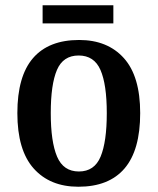

<svg xmlns="http://www.w3.org/2000/svg" viewBox="-20 -700 599 730"><path d="M278 10Q170 10 108 -59.5Q46 -129 46 -270Q46 -410 105.5 -479Q165 -548 281 -548Q389 -548 451 -479Q513 -410 513 -270Q513 -129 453.5 -59.5Q394 10 278 10ZM280 -48Q339 -48 362.5 -104.5Q386 -161 386 -270Q386 -379 362 -434Q338 -489 279 -489Q220 -489 196.5 -434Q173 -379 173 -270Q173 -161 197 -104.5Q221 -48 280 -48ZM142 -611V-680H411V-611Z"/></svg>

Font: Noto Serif Lao SemiCondensed SemiBold
Style: Regular
Weight: 600
Width: 4
Designer: Monotype Design Team
Foundry: Monotype Imaging Inc.
Version: Version 2.003; ttfautohint (v1.8.4.7-5d5b)